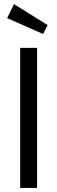

<svg xmlns="http://www.w3.org/2000/svg" viewBox="-20 -923 281 943"><path d="M48.8 -902.8 213.9 -799.8 191.9 -755.9 15.1 -834ZM162.1 -688V0H79.1V-688Z"/></svg>

Font: Fira Sans Compressed Book
Style: Regular
Weight: 350
Width: 1
Designer: Carrois Corporate & Edenspiekermann AG
Foundry: Carrois Corporate GbR & Edenspiekermann AG
Version: Version 4.203;PS 004.203;hotconv 1.0.88;makeotf.lib2.5.64775